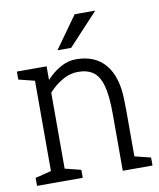

<svg xmlns="http://www.w3.org/2000/svg" viewBox="-80 -763 685 827"><g transform="rotate(-10 262.5 -350.0)"><path d="M450 -250H390Q390 -329 377.5 -373Q365 -417 339.5 -435Q314 -453 274 -453V-508Q358 -508 402.5 -454.5Q447 -401 449 -302ZM85 -500H145V0H85ZM390 -250H450V0H390ZM117 -350 85 -360Q85 -360 94 -375Q103 -390 120 -412Q137 -434 160.5 -456Q184 -478 213 -493Q242 -508 275 -508V-453Q241 -453 212 -437.5Q183 -422 161.5 -401.5Q140 -381 128.5 -365.5Q117 -350 117 -350ZM95 -445 15 -465V-500H95ZM135 0V-55L215 -35V0ZM15 0V-35L95 -55V0ZM440 0V-55L520 -35V0ZM393 -700 263 -560H203L303 -700Z"/></g></svg>

Font: Epunda Slab Light
Style: Regular
Weight: 300
Designer: Simon Atzbach
Foundry: typofactur
Version: Version 1.102